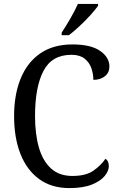

<svg xmlns="http://www.w3.org/2000/svg" viewBox="-20 -951 611 981"><path d="M335 10Q243 10 180 -36Q117 -82 84.5 -164.5Q52 -247 52 -358Q52 -467 85.5 -549.5Q119 -632 185.5 -678Q252 -724 350 -724Q444 -724 491.5 -691Q539 -658 539 -611Q539 -580 516 -561.5Q493 -543 457 -543Q457 -574 446.5 -603.5Q436 -633 411.5 -652Q387 -671 345 -671Q245 -671 202 -588.5Q159 -506 159 -358Q159 -265 179 -196.5Q199 -128 241 -90Q283 -52 350 -52Q418 -52 456.5 -78.5Q495 -105 519 -140Q536 -129 536 -102Q536 -78 515 -52Q494 -26 449.5 -8Q405 10 335 10ZM295 -784Q316 -816 339.5 -856.5Q363 -897 378 -931H481V-921Q469 -904 443.5 -875.5Q418 -847 387.5 -818.5Q357 -790 332 -771H295Z"/></svg>

Font: Noto Serif Myanmar SemiCondensed
Style: Regular
Weight: 400
Width: 4
Designer: Ben Mitchell and the Monotype Design Team
Foundry: Monotype Imaging Inc.
Version: Version 2.106; ttfautohint (v1.8.4.7-5d5b)